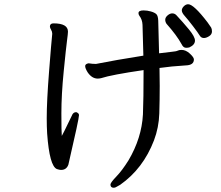

<svg xmlns="http://www.w3.org/2000/svg" viewBox="-20 -815 1040 904"><path d="M268 -15Q262 -15 257 -16.5Q252 -18 248 -19Q213 -33 202 -186Q200 -218 200 -258Q200 -338 211 -478.5Q222 -619 226 -656Q226 -666 220.5 -675Q215 -684 215 -690Q215 -705 232 -705Q300 -705 300 -666Q300 -657 295.5 -623.5Q291 -590 280 -479.5Q269 -369 269 -281Q269 -193 271 -175Q284 -199 299.5 -232Q315 -265 318 -270Q324 -287 339 -287Q352 -282 352 -273Q352 -256 302 -40Q293 -15 268 -15ZM856 -590Q843 -590 835 -607Q812 -649 764 -703Q758 -712 758 -722Q758 -733 769 -742.5Q780 -752 791 -752Q802 -752 810 -744Q841 -711 869.5 -676.5Q898 -642 898 -624Q898 -604 872 -592Q866 -590 856 -590ZM516 69Q500 69 500 54Q500 45 527.5 16.5Q555 -12 585 -60Q647 -165 653 -276Q656 -347 656 -485Q505 -463 456 -447Q448 -445 440 -445Q413 -445 393 -474Q381 -493 381 -504Q381 -514 397 -517Q415 -514 432 -514Q522 -532 655 -553Q652 -673 651 -698Q650 -723 636 -741Q632 -747 632 -753Q632 -766 656 -766Q673 -766 690.5 -761Q708 -756 716 -748.5Q724 -741 725 -718L729 -564Q765 -569 787.5 -571Q810 -573 816.5 -576.5Q823 -580 835 -580Q855 -580 874 -562.5Q893 -545 893 -535Q893 -508 854 -507Q787 -503 731 -495L732 -410Q732 -346 730 -280.5Q728 -215 705 -154Q654 -21 546 55Q536 60 529 64.5Q522 69 516 69ZM940 -636Q927 -636 920 -648Q913 -660 888.5 -692Q864 -724 850 -739.5Q836 -755 836 -766Q836 -776 845.5 -785.5Q855 -795 866 -795Q892 -795 957 -710Q970 -692 974 -685.5Q978 -679 978 -667Q978 -653 964.5 -644.5Q951 -636 940 -636Z"/></svg>

Font: ToneOZ-Pinyin-WenKai-Medium
Style: Medium
Weight: 700
Designer: Fontworks Inc.
Foundry: ToneOZ
Version: Version 0.240331